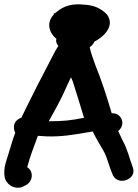

<svg xmlns="http://www.w3.org/2000/svg" viewBox="-23 -831 634 882"><path d="M-2 -20C3 14 39 41 80 28L81 27L91 22C130 5 133 -43 102 -63C114 -110 133 -158 151 -207C176 -205 208 -203 242 -205C303 -208 355 -220 403 -227C420 -191 443 -156 459 -126C467 -110 482 -57 492 -35C512 30 612 -6 586 -65C573 -99 562 -148 540 -186C534 -198 528 -212 520 -229C530 -237 539 -250 539 -266C539 -290 521 -312 490 -311C470 -380 444 -461 415 -532C405 -559 395 -587 389 -614C398 -620 406 -629 411 -640C445 -657 510 -708 468 -765C440 -793 409 -808 358 -810C289 -817 253 -791 230 -770H224V-764C190 -729 200 -682 236 -653C233 -643 235 -631 245 -620C237 -608 229 -594 223 -582C171 -483 122 -387 75 -290C59 -285 41 -271 41 -249C41 -238 42 -231 47 -221C35 -189 24 -151 14 -118C7 -95 -8 -59 -2 -20ZM201 -274C223 -313 248 -358 268 -400C280 -426 290 -450 303 -476C303 -475 311 -458 311 -458C315 -448 363 -290 363 -290C305 -278 268 -274 201 -274Z"/></svg>

Font: Stray Cat
Style: ExBlkExt
Weight: 1000
Version: Version 1.0